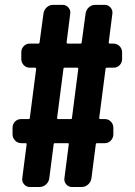

<svg xmlns="http://www.w3.org/2000/svg" viewBox="-20 -750 540 770"><path d="M234.4 -473.6 209 -277.3Q209 -272.5 212.9 -272.5H263.7Q268.6 -272.5 268.6 -277.3L293.9 -473.6Q293.9 -478.5 290 -478.5H239.3Q234.4 -478.5 234.4 -473.6ZM65.4 -175.8Q50.8 -175.8 40.5 -186.5Q30.3 -197.3 30.3 -211.9V-237.3Q30.3 -252 40 -262.2Q49.8 -272.5 65.4 -272.5H94.7Q99.6 -272.5 99.6 -277.3L125 -473.6Q125 -478.5 121.1 -478.5H99.6Q85 -478.5 75.2 -488.8Q65.4 -499 65.4 -513.7V-540Q65.4 -554.7 75.2 -564.9Q85 -575.2 99.6 -575.2H132.8Q138.7 -575.2 138.7 -580.1L154.3 -695.3Q156.2 -710 167 -720.2Q177.7 -730.5 193.4 -730.5H231.4Q245.1 -730.5 254.4 -719.7Q263.7 -709 261.7 -695.3L247.1 -580.1Q247.1 -575.2 252 -575.2H301.8Q307.6 -575.2 307.6 -580.1L323.2 -695.3Q325.2 -710 335.9 -720.2Q346.7 -730.5 362.3 -730.5H400.4Q414.1 -730.5 423.3 -719.7Q432.6 -709 430.7 -695.3L416 -580.1Q416 -575.2 420.9 -575.2H434.6Q449.2 -575.2 459.5 -564.9Q469.7 -554.7 469.7 -540V-513.7Q469.7 -499 460 -488.8Q450.2 -478.5 434.6 -478.5H408.2Q403.3 -478.5 403.3 -473.6L377.9 -277.3Q377.9 -272.5 381.8 -272.5H400.4Q415 -272.5 424.8 -262.2Q434.6 -252 434.6 -237.3V-211.9Q434.6 -197.3 424.8 -186.5Q415 -175.8 400.4 -175.8H370.1Q364.3 -175.8 364.3 -171.9L346.7 -35.2Q344.7 -20.5 333.5 -10.3Q322.3 0 306.6 0H268.6Q254.9 0 245.6 -10.7Q236.3 -21.5 238.3 -35.2L255.9 -171.9Q255.9 -175.8 252 -175.8H201.2Q195.3 -175.8 195.3 -171.9L177.7 -35.2Q175.8 -20.5 164.6 -10.3Q153.3 0 137.7 0H99.6Q85.9 0 76.7 -10.7Q67.4 -21.5 69.3 -35.2L86.9 -171.9Q86.9 -175.8 83 -175.8Z"/></svg>

Font: Rounded-L Mgen+ 1m medium
Style: Regular
Weight: 500
Designer: [Source Han Sans]
Ryoko NISHIZUKA  (kana & ideographs); Paul D. Hunt (Latin, Greek & Cyrillic); Wenlong ZHANG  (bopomofo
Version: Version 1.059.20150602